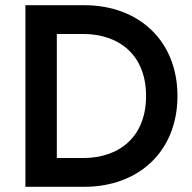

<svg xmlns="http://www.w3.org/2000/svg" viewBox="-20 -720 741 740"><path d="M78 -700V0H304C517 0 664 -139 664 -350C664 -561 517 -700 304 -700ZM199 -111V-589H301C439 -589 543 -508 543 -350C543 -192 439 -111 301 -111Z"/></svg>

Font: Jost Medium
Style: Regular
Weight: 500
Version: Version 3.710